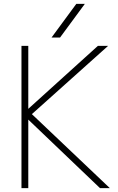

<svg xmlns="http://www.w3.org/2000/svg" viewBox="-20 -969 608 991"><path d="M290 -775.4H246.1L374 -949.2H418ZM126 -407.2 485.4 -732.4H538.1L144.5 -379.9L546.9 2H496.1L126 -351.6V2H90.8V-732.4H126Z"/></svg>

Font: Gen Shin Gothic ExtraLight
Style: Regular
Weight: 100
Designer: [Source Han Sans]
Ryoko NISHIZUKA  (kana & ideographs); Paul D. Hunt (Latin, Greek & Cyrillic); Wenlong ZHANG  (bopomofo
Version: Version 1.002.20150607